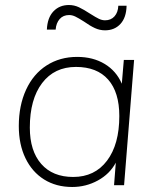

<svg xmlns="http://www.w3.org/2000/svg" viewBox="-20 -739 623 766"><path d="M515 -500 475 0H435L442 -90Q418 -45 370.5 -19Q323 7 268 7Q204 7 156 -23Q108 -53 81.5 -108Q55 -163 55 -236Q55 -318 84 -381Q113 -444 166 -478Q219 -512 288 -512Q351 -512 397.5 -484Q444 -456 466 -405L474 -500ZM456 -276Q456 -371 411.5 -421.5Q367 -472 283 -472Q197 -472 148 -407.5Q99 -343 99 -230Q99 -137 144.5 -85Q190 -33 272 -33Q358 -33 407 -98Q456 -163 456 -276ZM255 -719Q276 -719 295 -710Q314 -701 340 -684Q362 -670 374.5 -664Q387 -658 399 -658Q423 -658 437 -674Q451 -690 452 -716H485Q484 -669 460.5 -643.5Q437 -618 399 -618Q378 -618 358.5 -627Q339 -636 315 -653Q293 -667 280.5 -673Q268 -679 256 -679Q232 -679 218 -663Q204 -647 202 -621H167Q169 -668 193 -693.5Q217 -719 255 -719Z"/></svg>

Font: Muli ExtraLight
Style: Italic
Weight: 275
Italic angle: -4.541°
Designer: Vernon Adams
Foundry: Vernon Adams
Version: Version 2.001